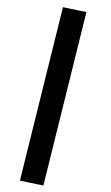

<svg xmlns="http://www.w3.org/2000/svg" viewBox="-57 -750 517 894"><g transform="rotate(-5 202.0 -302.5)"><path d="M272 -711.9 378.9 -679.7 108.9 107.4 2 75.2Z"/></g></svg>

Font: Shabnam FD
Style: Bold-FD
Weight: 700
Foundry: DejaVu fonts team - Redesigned by Saber Rastikerdar - Based on Vazir font
Version: Version 5.0.1